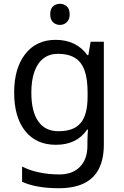

<svg xmlns="http://www.w3.org/2000/svg" viewBox="-20 -757 655 1017"><path d="M275 -546Q328 -546 370.5 -526Q413 -506 443 -465H448L460 -536H530V9Q530 85 504 136.5Q478 188 425 214Q372 240 290 240Q232 240 183.5 231.5Q135 223 97 206V125Q135 145 186 156Q237 167 295 167Q364 167 403.5 126.5Q443 86 443 16V-5Q443 -17 444 -39.5Q445 -62 446 -71H442Q414 -30 372.5 -10Q331 10 276 10Q172 10 113.5 -63Q55 -136 55 -267Q55 -395 113.5 -470.5Q172 -546 275 -546ZM287 -472Q242 -472 210.5 -448Q179 -424 162.5 -378Q146 -332 146 -266Q146 -167 182.5 -114.5Q219 -62 289 -62Q330 -62 359 -72.5Q388 -83 407 -105.5Q426 -128 435 -163Q444 -198 444 -246V-267Q444 -340 427.5 -385Q411 -430 376 -451Q341 -472 287 -472ZM298 -737Q318 -737 333.5 -723.5Q349 -710 349 -681Q349 -653 333.5 -639Q318 -625 298 -625Q276 -625 261 -639Q246 -653 246 -681Q246 -710 261 -723.5Q276 -737 298 -737Z"/></svg>

Font: guzrati15
Style: Regular
Weight: 400
Designer: Jelle Bosma - Monotype Design Team
Foundry: Monotype Imaging Inc.
Version: Version 2.006